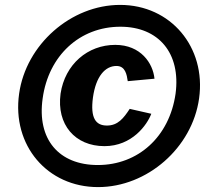

<svg xmlns="http://www.w3.org/2000/svg" viewBox="-20 -753 869 783"><path d="M380 10C580 10 764 -150 792 -352C821 -561 676 -733 470 -733C269 -733 86 -571 58 -371C28 -160 173 10 380 10ZM379 -80C220 -80 130 -185 154 -352C178 -526 305 -644 471 -644C627 -644 718 -536 696 -371C671 -195 543 -80 379 -80ZM450 -570C338 -570 245 -491 227 -371C210 -245 286 -157 406 -157C519 -157 580 -244 597 -289L509 -309C484 -271 461 -241 416 -241C370 -241 348 -272 359 -355C371 -442 409 -484 455 -484C491 -484 497 -449 501 -422L610 -432C604 -495 554 -570 450 -570Z"/></svg>

Font: United Sans ExtraBold
Style: Italic
Weight: 800
Italic angle: -8°
Designer: Pablo Impallari, Rodrigo Fuenzalida (Modified by Dan O. Williams)
Version: Version 1.000;PS 001.000;hotconv 1.0.88;makeotf.lib2.5.64775